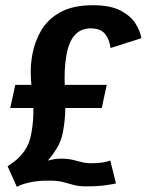

<svg xmlns="http://www.w3.org/2000/svg" viewBox="-20 -702 560 734"><path d="M44.5 12.5 9 -66.5Q16 -70.5 35.2 -84.8Q54.5 -99 73.8 -125.5Q93 -152 100 -193Q105 -221 106.5 -244.5Q108 -268 107.5 -289H19L38.5 -377.5H100Q97.5 -403 97.5 -430.5Q97.5 -458 103.5 -492.5Q112 -542 137.2 -585.2Q162.5 -628.5 210.5 -655.2Q258.5 -682 335.5 -682Q403 -682 442 -661Q481 -640 498.8 -610.8Q516.5 -581.5 520.5 -556L402.5 -518.5Q398.5 -550.5 381.8 -572Q365 -593.5 326.5 -593.5Q252 -593.5 234 -491.5Q228.5 -459.5 227.5 -431.8Q226.5 -404 227.5 -377.5H388L369 -289H229.5Q229.5 -268.5 227.5 -246.2Q225.5 -224 221 -199Q215.5 -166.5 198.8 -138Q182 -109.5 162.5 -88Q175 -91.5 187.8 -93.5Q200.5 -95.5 212.5 -95.5Q238 -95.5 256.8 -91.2Q275.5 -87 292 -82.5Q308.5 -78 329 -78Q355 -78 372.2 -80.8Q389.5 -83.5 401.5 -88.5L423.5 -1Q416.5 1.5 384.5 6Q352.5 10.5 311 10.5Q281 10.5 261.8 5Q242.5 -0.5 221.2 -6Q200 -11.5 164 -11.5Q121.5 -11.5 89.5 -3.8Q57.5 4 44.5 12.5Z"/></svg>

Font: Anybody SemiBold
Style: Italic
Weight: 600
Italic angle: -10°
Designer: Tyler Finck
Foundry: Etcetera Type Company
Version: Version 1.010; ttfautohint (v1.8.3) -l 8 -r 50 -G 200 -x 14 